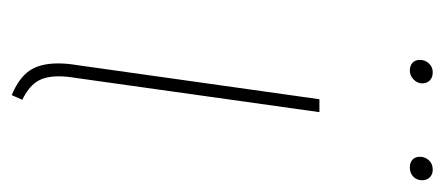

<svg xmlns="http://www.w3.org/2000/svg" viewBox="-235 -517 757 327"><g transform="rotate(90 143.5 -353.5)"><path d="M113 -106Q110 -88 110 -75Q110 -51 119.5 -37Q129 -23 150 -13L142 5Q113 -7 100.5 -25Q88 -43 88 -74Q88 -89 91 -107L149 -519H171ZM82 -690Q82 -699 88 -705.5Q94 -712 103 -712Q112 -712 117 -707Q122 -702 122 -694Q122 -686 115.5 -679.5Q109 -673 100 -673Q92 -673 87 -677.5Q82 -682 82 -690ZM247 -690Q247 -699 253 -705.5Q259 -712 269 -712Q277 -712 282 -707Q287 -702 287 -694Q287 -685 281 -679Q275 -673 265 -673Q257 -673 252 -677.5Q247 -682 247 -690Z"/></g></svg>

Font: Fira Sans Thin
Style: Italic
Weight: 250
Italic angle: -8°
Designer: Carrois Corporate & Edenspiekermann AG
Foundry: Carrois Corporate GbR & Edenspiekermann AG
Version: Version 4.203